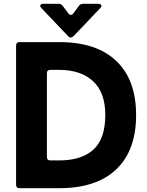

<svg xmlns="http://www.w3.org/2000/svg" viewBox="-20 -983 767 1003"><path d="M82 0Q64 0 64 -18V-745Q64 -763 82 -763H291Q484 -763 587.5 -664.5Q691 -566 691 -382Q691 -197 587.5 -98.5Q484 0 290 0ZM289 -145Q406 -145 468 -201.5Q530 -258 530 -382Q530 -500 466 -559Q402 -618 289 -618H243Q225 -618 225 -600V-163Q225 -145 243 -145ZM334 -796 196 -941Q190 -947 190 -952Q190 -957 194.5 -960Q199 -963 206 -963H286Q301 -963 308 -952L337 -913Q343 -905 350 -905Q357 -905 363 -913L392 -952Q400 -963 414 -963H494Q501 -963 505.5 -960Q510 -957 510 -952Q510 -947 504 -941L366 -796Q357 -787 350 -787Q342 -787 334 -796Z"/></svg>

Font: Open Sauce Two ExtraBold
Style: Regular
Weight: 800
Designer: Alfredo Marco Pradil
Foundry: Creative Sauce Fz LLC
Version: Version 1.477